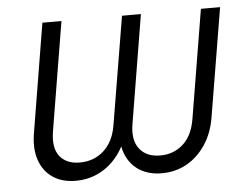

<svg xmlns="http://www.w3.org/2000/svg" viewBox="-44 -593 857 657"><g transform="rotate(-5 384.5 -264.5)"><path d="M190.9 9.8Q144.5 9.8 112.5 -11.7Q80.6 -33.2 66.9 -72.8Q53.2 -112.3 62.5 -166.5L124 -539.1H189.5L127.9 -167Q118.2 -109.9 141.1 -80.6Q164.1 -51.3 210 -51.3Q258.8 -51.3 292.5 -81.8Q326.2 -112.3 335.4 -167L397.5 -539.1H462.4L400.9 -167Q391.6 -112.3 415.3 -81.8Q439 -51.3 486.3 -51.3Q532.7 -51.3 565.2 -80.6Q597.7 -109.9 606.9 -167L668.5 -539.1H734.4L672.4 -166.5Q663.6 -112.3 637.2 -72.8Q610.8 -33.2 572.3 -11.7Q533.7 9.8 486.8 9.8Q442.9 9.8 411.6 -9.3Q380.4 -28.3 365 -63.7Q349.6 -99.1 353.5 -147.9H376.5Q363.8 -99.1 336.9 -63.7Q310.1 -28.3 272.7 -9.3Q235.4 9.8 190.9 9.8Z"/></g></svg>

Font: Inter 18pt Light
Style: Italic
Weight: 300
Italic angle: -9.3988°
Designer: Rasmus Andersson
Foundry: rsms
Version: Version 4.001;git-66647c0bb